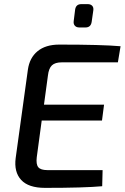

<svg xmlns="http://www.w3.org/2000/svg" viewBox="-20 -908 604 930"><path d="M394 -775H364Q350 -775 342.5 -783.5Q335 -792 337 -806L344 -862Q348 -888 374 -888H405Q419 -888 426.5 -880Q434 -872 432 -858L424 -802Q420 -775 394 -775ZM551 -606H279Q247 -606 231.5 -591.5Q216 -577 212 -541L193 -401H484L474 -324H182L158 -146Q154 -112 165.5 -98Q177 -84 210 -84H477L475 -6Q389 2 198 2Q118 2 82.5 -36.5Q47 -75 56 -143L115 -570Q123 -628 162 -660Q201 -692 267 -692Q474 -692 564 -684Z"/></svg>

Font: Exo 2.0 Medium
Style: Italic
Weight: 500
Italic angle: -8°
Designer: Natanael Gama
Version: Version 1.001;PS 001.001;hotconv 1.0.70;makeotf.lib2.5.58329